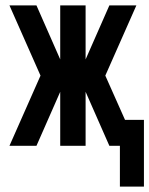

<svg xmlns="http://www.w3.org/2000/svg" viewBox="-20 -540 553 711"><path d="M424 151V0H385L297 -200V0H203V-200L115 0H15L130 -260L15 -520H115L203 -320V-520H297V-320L385 -520H485L370 -260L443 -96H513V151Z"/></svg>

Font: Iosevka Custom
Style: Bold
Weight: 700
Monospace: yes
Designer: Belleve Invis
Foundry: Belleve Invis
Version: Version 30.3.3; ttfautohint (v1.8.3)